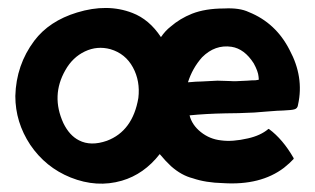

<svg xmlns="http://www.w3.org/2000/svg" viewBox="-20 -443 782 476"><path d="M597 -413Q664 -386 698 -319Q734 -252 719 -184Q718 -174 710 -172Q704 -170 682 -169Q672 -169 641.5 -166.5Q611 -164 610 -164Q606 -164 597 -163.5Q588 -163 571.5 -162.5Q555 -162 539 -162Q489 -161 450 -157Q456 -133 478 -115.5Q500 -98 528 -95Q556 -91 595 -100Q626 -107 645 -123Q646 -124 647 -123Q681 -98 708 -51V-50V-49Q699 -39 684 -27Q626 17 533 11Q490 10 458 -1Q430 -8 404 -31Q391 -43 376 -61Q337 -11 282 5Q220 23 155 -3Q93 -28 55 -84Q18 -140 18 -205Q20 -282 65 -342Q102 -391 171 -412Q246 -435 308 -411Q350 -395 379 -351Q390 -367 403 -377Q426 -397 456 -409Q489 -422 536 -422Q574 -424 597 -413ZM323 -200Q328 -242 309.5 -276Q291 -310 254 -321Q221 -330 190.5 -315.5Q160 -301 142 -269Q106 -206 137 -138Q152 -107 176 -95Q205 -80 245 -94Q309 -118 323 -200ZM621 -245Q622 -246 621 -253Q620 -266 609 -286Q586 -322 554 -327Q513 -333 481 -301Q457 -274 446 -239Q449 -239 453 -239.5Q457 -240 465.5 -240.5Q474 -241 480 -241Q514 -243 519 -243Q523 -243 536.5 -242.5Q550 -242 552 -242Q560 -241 593 -243Q604 -244 614 -244Q618 -245 621 -245Z"/></svg>

Font: Tovari Sans
Style: Bold
Weight: 700
Designer: Verneri Kontto, Denis Ignatov
Foundry: Verneri Kontto
Version: Version 1.10 May 7, 2019